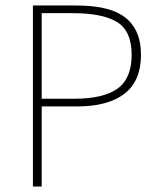

<svg xmlns="http://www.w3.org/2000/svg" viewBox="-20 -680 582 700"><path d="M100 0V-660H258Q314 -660 358 -650.5Q402 -641 432 -619.5Q462 -598 478 -563.5Q494 -529 494 -480Q494 -385 434 -338.5Q374 -292 262 -292H132V0ZM132 -320H250Q357 -320 408.5 -357Q460 -394 460 -480Q460 -567 407 -599.5Q354 -632 246 -632H132Z"/></svg>

Font: TypoPRO Source Sans Pro
Style: Regular
Weight: 200
Designer: Paul D. Hunt
Foundry: Adobe Systems Incorporated
Version: Version 2.020;PS 2.000;hotconv 1.0.86;makeotf.lib2.5.63406